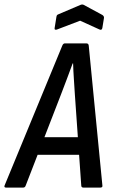

<svg xmlns="http://www.w3.org/2000/svg" viewBox="-49 -852 513 872"><path d="M-21 0Q-32 0 -28 -10L234 -645Q238 -655 246 -655H343Q353 -655 354 -645L416 -10Q418 0 406 0H330Q320 0 320 -10L291 -423Q289 -458 286.5 -493.5Q284 -529 283 -564H281Q268 -529 255 -494Q242 -459 228 -423L68 -10Q65 0 56 0ZM106 -149 135 -229H319L324 -149ZM210 -718Q205 -716 201.5 -717.5Q198 -719 199 -724L207 -774Q208 -780 209.5 -782.5Q211 -785 216 -787L317 -830Q325 -833 331 -830L416 -784Q425 -778 423 -769L416 -726Q414 -713 403 -718L315 -758Z"/></svg>

Font: Sofia Sans Condensed SemiBold
Style: Italic
Weight: 600
Italic angle: -9°
Version: Version 4.100